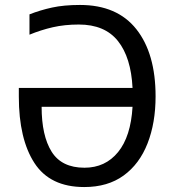

<svg xmlns="http://www.w3.org/2000/svg" viewBox="-20 -745 705 775"><path d="M298 -646Q241 -646 193 -635Q145 -624 99 -605V-687Q142 -704 190 -714.5Q238 -725 303 -725Q453 -725 530.5 -627Q608 -529 608 -356Q608 -249 575.5 -166Q543 -83 479 -36.5Q415 10 320 10Q182 10 119 -87Q56 -184 56 -355V-390H515Q509 -513 456 -579.5Q403 -646 298 -646ZM321 -68Q405 -68 456.5 -131Q508 -194 515 -314H148Q148 -197 188.5 -132.5Q229 -68 321 -68Z"/></svg>

Font: Noto Sans SemiCondensed
Style: Regular
Weight: 400
Width: 4
Designer: Monotype Design Team
Foundry: Monotype Imaging Inc.
Version: Version 2.013; ttfautohint (v1.8.4.7-5d5b)